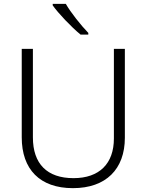

<svg xmlns="http://www.w3.org/2000/svg" viewBox="-20 -968 762 998"><path d="M322 -948H254V-940C283 -899 350 -828 399 -788H439V-797C401 -836 347 -904 322 -948ZM629 -252V-714H572V-248C572 -118 497 -42 362 -42C225 -42 151 -116 151 -254V-714H93V-254C93 -88 187 10 359 10C531 10 629 -89 629 -252Z"/></svg>

Font: Noto Sans Khmer UI Light
Style: Regular
Weight: 300
Designer: Danh Hong and the Monotype Design Team
Foundry: Monotype Imaging Inc.
Version: Version 2.002